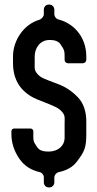

<svg xmlns="http://www.w3.org/2000/svg" viewBox="-20 -753 427 841"><path d="M218 46V24C218 14 227 3 237 1C271 -6 298 -21 315 -43C350 -88 358 -106 358 -166V-220C358 -265 346 -301 321 -327C296 -353 268 -372 236 -384C204 -396 181 -405 170 -410C159 -415 150 -422 144 -429C129 -447 132 -454 132 -476V-506C132 -541 154 -578 198 -578C220 -578 236 -572 245 -559C262 -535 263 -528 263 -506V-491C263 -483 269 -476 278 -476H343C351 -476 358 -483 358 -491V-506C358 -590 304 -651 235 -668C226 -670 218 -681 218 -690V-711C218 -723 208 -733 196 -733H194C181 -733 172 -723 172 -711V-690C172 -681 162 -670 154 -667C84 -647 37 -576 37 -506V-476C37 -386 88 -338 152 -314C184 -302 207 -292 220 -286C233 -280 243 -273 250 -265C267 -247 263 -236 263 -214V-147C262 -115 235 -89 192 -89C168 -89 152 -95 143 -108C124 -135 126 -139 126 -166V-178C126 -185 120 -190 114 -190H42C35 -190 30 -185 30 -178V-166C30 -127 42 -90 66 -56C87 -26 116 -8 154 1C164 3 172 14 172 23V46C172 58 181 68 194 68H196C208 68 218 58 218 46Z"/></svg>

Font: DIN Rundschrift
Style: Eng
Weight: 400
Width: 3
Version: Version 1.027